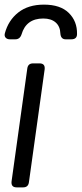

<svg xmlns="http://www.w3.org/2000/svg" viewBox="-21 -810 353 830"><path d="M51 0Q26 0 29 -26L97 -514Q100 -536 122 -536H150Q175 -536 172 -510L104 -22Q101 0 79 0ZM22 -640Q10 -640 3.5 -647Q-3 -654 0 -666Q15 -722 58 -756Q101 -790 169 -790Q240 -790 276.5 -754Q313 -718 312 -663Q312 -640 287 -640H263Q242 -640 240 -665Q239 -696 219.5 -713Q200 -730 166 -730Q92 -730 72 -661Q65 -640 45 -640Z"/></svg>

Font: Pitagon Sans Text
Style: Italic
Weight: 400
Italic angle: -8°
Designer: Travis Tran
Foundry: Pitagon
Version: Version 1.001; ttfautohint (v1.8.4.7-5d5b);gftools[0.9.26]